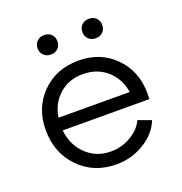

<svg xmlns="http://www.w3.org/2000/svg" viewBox="-130 -813 895 946"><g transform="rotate(-20 317.5 -340.5)"><path d="M318 -49Q375 -49 424 -78Q473 -107 492 -150L560 -125Q536 -62 469 -21Q402 20 323 20Q205 20 128 -58.5Q51 -137 51 -258Q51 -374 126.5 -449.5Q202 -525 319 -525Q434 -525 509 -449Q584 -373 584 -257Q584 -238 583 -227L129 -228Q138 -148 190.5 -98.5Q243 -49 318 -49ZM131 -294 504 -293Q493 -365 442 -410Q391 -455 316 -455Q243 -455 192.5 -410.5Q142 -366 131 -294ZM203 -599Q180 -599 165.5 -613.5Q151 -628 151 -650Q151 -672 165.5 -686.5Q180 -701 203 -701Q226 -701 240.5 -687Q255 -673 255 -650Q255 -627 240.5 -613Q226 -599 203 -599ZM438 -599Q415 -599 400.5 -613Q386 -627 386 -650Q386 -673 400.5 -687Q415 -701 438 -701Q461 -701 475.5 -687Q490 -673 490 -650Q490 -627 475.5 -613Q461 -599 438 -599Z"/></g></svg>

Font: Metropolitano
Style: Regular
Weight: 400
Designer: Fonts by Alex Slobzheninov & Chris M. Simpson / Changes by Cristiano Sobral
Foundry: Fonts by Alex Slobzheninov & Chris M. Simpson / Changes by Cristiano Sobral
Version: Version 1.00;August 30, 2020;FontCreator 13.0.0.2681 64-bit